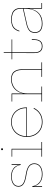

<svg xmlns="http://www.w3.org/2000/svg" viewBox="1256 -2000 752 3304"><g transform="rotate(-90 1632.0 -348.0)"><path d="M289 7.5Q225 7.5 182 -12.5Q139 -32.5 114.2 -64.5Q89.5 -96.5 80.5 -133.5H75L79.5 -168Q91 -95 143 -49.2Q195 -3.5 288 -3.5Q366 -3.5 413.5 -37.5Q461 -71.5 461 -134Q461 -189.5 417.2 -222Q373.5 -254.5 272.5 -269.5Q167.5 -285.5 119.5 -317Q71.5 -348.5 71.5 -405.5Q71.5 -467 119.8 -499.5Q168 -532 246.5 -532Q310 -532 351 -513Q392 -494 414.5 -464Q437 -434 444.5 -400.5H450L446 -368Q435 -436 387 -478.8Q339 -521.5 247 -521.5Q174 -521.5 128.8 -491.8Q83.5 -462 83.5 -405.5Q83.5 -353.5 128.8 -324.8Q174 -296 273 -281.5Q379 -265.5 426 -230Q473 -194.5 473 -134.5Q473 -67.5 422.8 -30Q372.5 7.5 289 7.5ZM67.5 0V-168H79.5V0ZM446 -368V-524.5H458V-368Z M723.5 -11H840V0H588V-11H711.5V-514H588V-524.5H723.5ZM701.5 -703.5H730.5V-674H701.5Z M1186.5 8Q1109.5 8 1051.2 -26.2Q993 -60.5 960.2 -121.2Q927.5 -182 927.5 -261.5Q927.5 -341 959.8 -402.2Q992 -463.5 1050.2 -498.2Q1108.5 -533 1185 -533Q1260.5 -533 1316.8 -499.2Q1373 -465.5 1404.2 -406.2Q1435.5 -347 1435.5 -269.5Q1435.5 -267.5 1435.5 -265Q1435.5 -262.5 1435.5 -261H1423.5Q1423.5 -263 1423.5 -265.5Q1423.5 -268 1423.5 -270.5Q1423.5 -344 1393.8 -400.8Q1364 -457.5 1310.5 -489.8Q1257 -522 1185 -522Q1112 -522 1056.8 -488.5Q1001.5 -455 970.5 -396.2Q939.5 -337.5 939.5 -261.5Q939.5 -185.5 970.8 -127.2Q1002 -69 1057.5 -36.2Q1113 -3.5 1186.5 -3.5Q1265 -3.5 1324.5 -41.2Q1384 -79 1414.5 -145.5L1426.5 -141Q1394.5 -72 1332 -32Q1269.5 8 1186.5 8ZM935 -261V-271.5H1431L1433.5 -261Z M1675.5 -11H1794.5V0H1536.5V-11H1663.5V-514H1536.5V-524.5H1675.5ZM2080 -11V-342Q2080 -426.5 2042.8 -474.2Q2005.5 -522 1920.5 -522Q1853 -522 1797.5 -490.5Q1742 -459 1708.8 -398Q1675.5 -337 1675.5 -248L1670 -325.5H1677Q1687 -385.5 1719 -432.5Q1751 -479.5 1802.2 -506.2Q1853.5 -533 1921 -533Q2013.5 -533 2052.8 -482.2Q2092 -431.5 2092 -342.5V-11H2211V0H1961V-11Z M2383 -133Q2383 -73 2407.8 -38.8Q2432.5 -4.5 2488.5 -4.5Q2543 -4.5 2569.5 -38.2Q2596 -72 2596 -133.5V-176.5H2608V-133.5Q2608 -89 2594.8 -57.5Q2581.5 -26 2555 -9.2Q2528.5 7.5 2488.5 7.5Q2447.5 7.5 2421.5 -9.2Q2395.5 -26 2383.2 -57.5Q2371 -89 2371 -133L2372 -514H2262.5V-524.5H2372V-659.5H2384V-524.5H2606.5V-514H2384Z M3142 0Q3137.5 0 3135.5 -2.2Q3133.5 -4.5 3133.5 -9V-236.5L3134.5 -245L3134 -302L3133.5 -324.5V-364.5Q3133.5 -423 3110.2 -457.2Q3087 -491.5 3045.8 -506.2Q3004.5 -521 2949.5 -521Q2863.5 -521 2819 -488.5Q2774.5 -456 2754 -389L2742.5 -392.5Q2756.5 -439.5 2782 -470.5Q2807.5 -501.5 2848.2 -516.8Q2889 -532 2949.5 -532Q3008.5 -532 3052.8 -516.2Q3097 -500.5 3121.2 -463.8Q3145.5 -427 3145.5 -364.5V-11H3232V0ZM2878 7Q2799.5 7 2758.8 -25.2Q2718 -57.5 2718 -121.5Q2718 -189 2757.8 -221.5Q2797.5 -254 2874.5 -271L3138 -330.5V-320L2876 -260.5Q2804.5 -244.5 2767.5 -214.5Q2730.5 -184.5 2730.5 -121.5Q2730.5 -62.5 2768.2 -33.5Q2806 -4.5 2879.5 -4.5Q2949 -4.5 3007 -32.8Q3065 -61 3099.5 -126.5Q3134 -192 3134 -302L3138 -214.5H3132.5Q3118.5 -108.5 3052.8 -50.8Q2987 7 2878 7Z"/></g></svg>

Font: Hepta Slab ExtraLight Thin
Style: Regular
Weight: 250
Version: Version 1.102